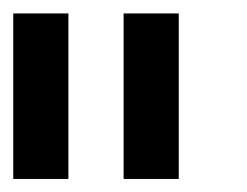

<svg xmlns="http://www.w3.org/2000/svg" viewBox="-20 -937 373 290"><path d="M83.3 -916.7V-666.7H0V-916.7ZM250 -916.7V-666.7H166.7V-916.7Z"/></svg>

Font: Galmuri11 Condensed
Style: Regular
Weight: 400
Width: 3
Designer: Lee Minseo (quiple)
Version: Version 2.399;hotconv 1.1.1;makeotfexe 2.6.0 DEVELOPMENT